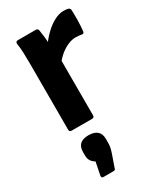

<svg xmlns="http://www.w3.org/2000/svg" viewBox="-195 -572 751 901"><g transform="rotate(-30 180.0 -121.5)"><path d="M65 0Q53 0 53 -13V-369Q53 -399 52 -427.5Q51 -456 47 -481Q46 -494 59 -494H156Q166 -494 169 -484Q172 -466 174.5 -444Q177 -422 177 -403L188 -349V-13Q188 0 176 0ZM178 -294 170 -407Q189 -434 213.5 -457Q238 -480 263.5 -493Q289 -506 313 -506Q329 -506 339 -503Q348 -499 348 -487Q349 -463 348.5 -433.5Q348 -404 345 -377Q344 -364 331 -367Q326 -368 317.5 -369Q309 -370 300 -370Q280 -370 258.5 -361Q237 -352 216.5 -335.5Q196 -319 178 -294ZM85 263Q75 263 76 251L90 181Q77 174 69 162Q61 150 61 130V114Q61 58 122 58Q153 58 169 72Q185 86 185 114V132Q185 146 183 157.5Q181 169 176 184L152 253Q151 263 140 263Z"/></g></svg>

Font: Sofia Sans Semi Condensed ExtraBold
Style: Regular
Weight: 800
Designer: Botio Nikoltchev, Ani Petrova
Foundry: lettersoup
Version: Version 4.100